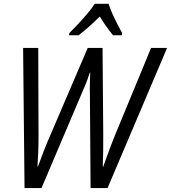

<svg xmlns="http://www.w3.org/2000/svg" viewBox="-20 -958 871 978"><path d="M105 0 97.7 -713.9H174.8L176.3 -259.8Q176.3 -218.3 174.6 -180.2Q172.9 -142.1 170.9 -109.9H173.3Q186.5 -146 202.4 -187.3Q218.3 -228.5 235.4 -267.1L426.8 -713.9H502.4L505.9 -274.9Q506.3 -229 505.6 -186.5Q504.9 -144 503.4 -109.4H505.9Q515.1 -135.7 524.7 -161.6Q534.2 -187.5 543.9 -213.6Q553.7 -239.7 564.5 -266.1L749.5 -713.9H831.1L527.8 0H441.4L438 -469.2Q437.5 -487.3 437.5 -507.6Q437.5 -527.8 438.2 -548.1Q439 -568.4 439.5 -587.4H437Q428.7 -560.5 418 -533.4Q407.2 -506.3 392.1 -472.2L191.4 0ZM332 -778.3 333.5 -789.6Q353.5 -809.6 377.9 -835.7Q402.3 -861.8 425 -888.7Q447.8 -915.5 462.4 -938.5H533.2Q540 -916.5 552.2 -888.9Q564.5 -861.3 578.1 -834.7Q591.8 -808.1 602.1 -789.6L601.1 -778.3H555.7Q545.4 -790.5 533.9 -805.9Q522.5 -821.3 511 -838.4Q499.5 -855.5 488.3 -874Q460.4 -846.2 432.6 -821.5Q404.8 -796.9 380.4 -778.3Z"/></svg>

Font: Open Sans SemiCondensed
Style: Italic
Weight: 400
Width: 4
Italic angle: -12°
Designer: Monotype Design Team
Foundry: Monotype Imaging Inc.
Version: Version 3.000